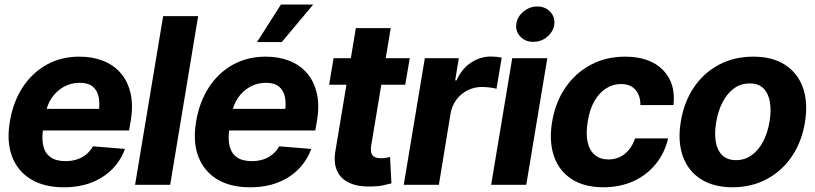

<svg xmlns="http://www.w3.org/2000/svg" viewBox="-20 -797 3515 828"><path d="M254.9 10.7Q170.4 10.7 113.3 -23.9Q56.2 -58.6 32 -122.1Q7.8 -185.5 22.5 -272.5Q36.1 -356 76.9 -419.2Q117.7 -482.4 180.4 -517.6Q243.2 -552.7 322.8 -552.7Q377.9 -552.7 423.1 -535.4Q468.3 -518.1 499.3 -483.2Q530.3 -448.2 542.7 -396.2Q555.2 -344.2 543.5 -274.4L536.6 -234.4H76.2L91.3 -327.6H479L404.3 -304.2Q411.6 -346.2 406 -376.5Q400.4 -406.7 380.4 -423.3Q360.4 -439.9 323.7 -439.9Q286.1 -439.9 255.1 -422.6Q224.1 -405.3 203.6 -375.5Q183.1 -345.7 176.8 -307.6L166 -241.7Q159.2 -197.8 167 -166.5Q174.8 -135.3 198.5 -118.7Q222.2 -102.1 262.7 -102.1Q289.6 -102.1 312.3 -109.6Q335 -117.2 352.3 -131.6Q369.6 -146 380.9 -166L519 -154.8Q500.5 -104.5 463.9 -67.4Q427.2 -30.3 374.8 -9.8Q322.3 10.7 254.9 10.7Z M834.5 -727.5 713.9 0H562.5L683.6 -727.5Z M1058.1 10.7Q973.6 10.7 916.5 -23.9Q859.4 -58.6 835.2 -122.1Q811 -185.5 825.7 -272.5Q839.4 -356 880.1 -419.2Q920.9 -482.4 983.6 -517.6Q1046.4 -552.7 1126 -552.7Q1181.2 -552.7 1226.3 -535.4Q1271.5 -518.1 1302.5 -483.2Q1333.5 -448.2 1345.9 -396.2Q1358.4 -344.2 1346.7 -274.4L1339.8 -234.4H879.4L894.5 -327.6H1282.2L1207.5 -304.2Q1214.8 -346.2 1209.2 -376.5Q1203.6 -406.7 1183.6 -423.3Q1163.6 -439.9 1127 -439.9Q1089.4 -439.9 1058.3 -422.6Q1027.3 -405.3 1006.8 -375.5Q986.3 -345.7 980 -307.6L969.2 -241.7Q962.4 -197.8 970.2 -166.5Q978 -135.3 1001.7 -118.7Q1025.4 -102.1 1065.9 -102.1Q1092.8 -102.1 1115.5 -109.6Q1138.2 -117.2 1155.5 -131.6Q1172.9 -146 1184.1 -166L1322.3 -154.8Q1303.7 -104.5 1267.1 -67.4Q1230.5 -30.3 1178 -9.8Q1125.5 10.7 1058.1 10.7ZM1088.4 -615.7 1191.4 -777.3H1330.6L1195.3 -615.7Z M1747.1 -545.9 1727.5 -431.6H1399.4L1418.5 -545.9ZM1514.6 -675.8H1665L1580.6 -168Q1577.6 -147 1582 -135.3Q1586.4 -123.5 1597.4 -119.1Q1608.4 -114.7 1623 -114.7Q1634.3 -114.3 1645.3 -116.5Q1656.2 -118.7 1662.1 -119.6L1668 -6.3Q1654.8 -2.9 1633.3 2Q1611.8 6.8 1582.5 7.3Q1527.3 9.3 1489 -7.3Q1450.7 -23.9 1434.1 -59.3Q1417.5 -94.7 1426.8 -147.9Z M1721.2 0 1812 -545.9H1958.5L1942.9 -450.2H1948.7Q1971.7 -501 2011.5 -527.1Q2051.3 -553.2 2096.7 -553.2Q2108.4 -553.2 2120.8 -552Q2133.3 -550.8 2143.6 -548.8L2121.1 -414.1Q2110.8 -417.5 2092.5 -419.7Q2074.2 -421.9 2057.6 -421.9Q2024.9 -421.9 1996.3 -407.5Q1967.8 -393.1 1948.5 -367.4Q1929.2 -341.8 1923.3 -308.6L1872.6 0Z M2098.1 0 2189 -545.9H2340.3L2249.5 0ZM2279.3 -616.7Q2246.1 -616.2 2224.4 -638.7Q2202.6 -661.1 2206.5 -692.9Q2210.4 -724.6 2237.1 -746.8Q2263.7 -769 2296.9 -769Q2331.1 -769 2352.3 -746.8Q2373.5 -724.6 2370.6 -692.9Q2366.7 -661.1 2340.3 -638.7Q2314 -616.2 2279.3 -616.7Z M2582 10.7Q2498 10.3 2444.1 -25.4Q2390.1 -61 2368.7 -124.3Q2347.2 -187.5 2360.8 -270.5Q2374.5 -354.5 2417.5 -418Q2460.4 -481.4 2526.6 -517.1Q2592.8 -552.7 2675.8 -552.7Q2782.2 -552.7 2838.6 -495.6Q2895 -438.5 2884.3 -343.8H2741.7Q2742.2 -384.3 2720.7 -409.4Q2699.2 -434.6 2658.2 -434.6Q2623 -434.6 2593.3 -415.5Q2563.5 -396.5 2543 -360.4Q2522.5 -324.2 2514.6 -272.5Q2505.9 -220.7 2514.2 -184.1Q2522.5 -147.5 2545.7 -128.4Q2568.8 -109.4 2604 -109.4Q2630.4 -109.4 2652.8 -119.9Q2675.3 -130.4 2692.1 -150.9Q2709 -171.4 2718.8 -200.2H2861.3Q2846.7 -137.7 2808.3 -90.1Q2770 -42.5 2712.6 -16.1Q2655.3 10.3 2582 10.7Z M3139.2 10.7Q3055.7 10.3 3001 -25.4Q2946.3 -61 2924.1 -124.8Q2901.9 -188.5 2916 -272.9Q2929.7 -356.9 2972.2 -419.9Q3014.6 -482.9 3080.3 -517.8Q3146 -552.7 3228.5 -552.7Q3311.5 -552.7 3366.2 -517.1Q3420.9 -481.4 3443.1 -417.5Q3465.3 -353.5 3451.2 -268.6Q3437.5 -185.1 3394.8 -122.3Q3352.1 -59.6 3286.9 -24.7Q3221.7 10.3 3139.2 10.7ZM3154.3 -106.4Q3192.4 -106.4 3222.2 -128.2Q3252 -149.9 3271.5 -187.7Q3291 -225.6 3298.8 -273.4Q3306.6 -320.8 3300 -357.9Q3293.5 -395 3272 -416.3Q3250.5 -437.5 3212.9 -437Q3174.8 -437.5 3145 -415.5Q3115.2 -393.6 3095.7 -355.5Q3076.2 -317.4 3068.4 -269.5Q3060.5 -222.7 3066.9 -185.5Q3073.2 -148.4 3095 -127.4Q3116.7 -106.4 3154.3 -106.4Z"/></svg>

Font: Inter Tight
Style: Bold Italic
Weight: 700
Italic angle: -9.39999°
Designer: Rasmus Andersson
Foundry: rsms
Version: Version 3.004